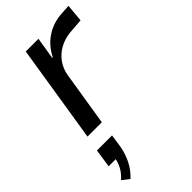

<svg xmlns="http://www.w3.org/2000/svg" viewBox="-248 -568 919 919"><g transform="rotate(-45 211.5 -109.0)"><path d="M45 0 124 -497H210L192 -386H196Q222 -439 269 -470Q316 -501 376 -504L423 -507L415 -417L338 -411Q300 -407 267.5 -389.5Q235 -372 213.5 -342Q192 -312 186 -274L142 0ZM47 289 11 261Q36 239 49.5 213Q63 187 66 160L79 172H16L30 79H132L122 147Q114 189 96 224.5Q78 260 47 289Z"/></g></svg>

Font: Nunito Sans 7pt SemiCondensed Medium
Style: Italic
Weight: 500
Width: 4
Italic angle: -9°
Designer: Vernon Adams
Foundry: Vernon Adams
Version: Version 3.101;gftools[0.9.27]